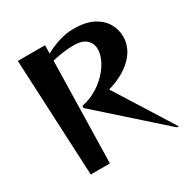

<svg xmlns="http://www.w3.org/2000/svg" viewBox="-176 -939 1091 1111"><g transform="rotate(-30 369.0 -383.0)"><path d="M693 13 281 -354 282 -368Q341 -380 388.5 -410.5Q436 -441 468.5 -480.5Q501 -520 514 -559Q523 -585 523 -608Q523 -647 496 -672Q469 -697 413 -697Q344 -697 268 -678L253 0H125L88 -780H270L269 -725Q316 -751 364.5 -765.5Q413 -780 458 -780Q542 -780 592 -752.5Q642 -725 664.5 -683.5Q687 -642 687 -598Q687 -568 678 -542Q664 -499 629.5 -464.5Q595 -430 550.5 -407Q506 -384 463 -373L706 14Z"/></g></svg>

Font: Reggae One
Style: Regular
Weight: 400
Designer: Fontworks Inc.
Foundry: Fontworks Inc.
Version: Version 1.100